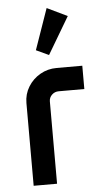

<svg xmlns="http://www.w3.org/2000/svg" viewBox="-55 -806 460 842"><g transform="rotate(-5 175.5 -385.5)"><path d="M183.1 -771.5 272.5 -728.5 175.8 -565.4 120.1 -591.3ZM58.6 -364.3Q58.6 -403.3 78.4 -435.5Q98.1 -467.8 131.1 -486.8Q164.1 -505.9 204.1 -505.9H316.9V-403.3H204.1Q186.5 -403.3 174.1 -391.4Q161.6 -379.4 161.6 -362.3V0H58.6Z"/></g></svg>

Font: Anta
Style: Regular
Weight: 400
Designer: Sergej Lebedev
Foundry: Sergej Lebedev
Version: Version 1.000; ttfautohint (v1.8.4.7-5d5b)